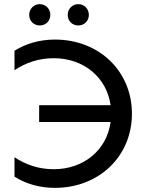

<svg xmlns="http://www.w3.org/2000/svg" viewBox="-20 -899 715 927"><path d="M245 8C459 8 617 -145 617 -350C617 -555 459 -708 245 -708C171 -708 104 -688 50 -654V-560C105 -597 169 -618 239 -618C385 -618 495 -525 514 -391H169V-310H514C496 -175 385 -82 239 -82C169 -82 105 -103 50 -140V-46C107 -10 174 8 245 8ZM358 -776C386 -776 409 -797 409 -827C409 -857 386 -879 358 -879C330 -879 307 -857 307 -827C307 -797 330 -776 358 -776ZM172 -776C200 -776 223 -797 223 -827C223 -857 200 -879 172 -879C144 -879 121 -857 121 -827C121 -797 144 -776 172 -776Z"/></svg>

Font: Chess Sans Medium
Style: Regular
Weight: 500
Designer: Wolf Bōese
Foundry: Wolf Bōese
Version: Version 7.223;Glyphs 3.3 (3306)